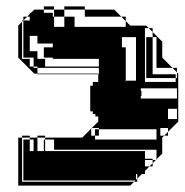

<svg xmlns="http://www.w3.org/2000/svg" viewBox="-20 -580 577 600"><path d="M149 -528V-496H181V-528ZM73 -444H53V-468H73ZM457 -444H437V-464H457ZM85 -368H97V-350H287V-348H289V-368H97V-372H85V-396H121V-372H289V-396H145V-400H97V-396H85V-400H53V-420H97V-400H117V-432H145V-444H97V-468H53V-516L49 -512V-396H73V-372H85ZM457 -372V-368H469V-400H457V-396H437V-420H457V-400H469V-432H457V-420H437V-444H457V-432H469V-464H457V-480L445 -492H433V-324H529V-336H437V-348H529V-336H533V-354L519 -368H457V-348H437V-372ZM533 -272V-304H405V-464H361V-432H373V-272ZM289 -156H277V-176H289ZM121 -132H117V-144H121ZM73 -132H53V-144H73ZM121 -108H117V-132H121V-112H149V-144H121V-150H237L265 -178V-180H267L265 -178V-156H277V-144H469V-176H289V-180H267L287 -200V-348H97V-350H87L37 -400V-500L49 -512V-516H53V-528H65L53 -516H73V-528H65L73 -536V-540H77L87 -550H117V-540H145V-528H149V-550H117V-560H149V-550H181V-528H213V-496H373V-514L359 -528H245V-550H181V-560H245V-550H337L359 -528H373V-514L387 -500H437L445 -492H457V-480L487 -450V-400L519 -368H533V-354L537 -350V-200L505 -168V-156H493L505 -168V-180H481V-156H493L487 -150V-100L469 -82V-80H467L469 -82V-112H121ZM409 -36H405V-18L409 -22ZM73 -444V-420H53V-444ZM457 -372H437V-396H457ZM533 -208V-240H505V-208ZM73 -108H53V-132H73V-112H85V-144H73V-150H97V-156H121V-150H97V-108H433V-84H457V-80H467L457 -70V-60H447L457 -70V-80H433V-60H447L433 -46V-36H423L409 -22V-12H399L403 -16H53V-108H85V-112H73ZM73 -156V-150H49V-12H399L387 0H37V-150H49V-156ZM406 -216H278V-224H270V-232H262V-312H270V-324H294V-328H310V-324H326V-328H342V-324H374V-328H422V-312H420V-296H422V-280H420V-264H422V-248H420V-224H406Z"/></svg>

Font: Rubik Broken Fax
Style: Regular
Weight: 400
Designer: Hubert and Fischer, NaN
Foundry: Hubert and Fischer, NaN
Version: Version 2.201